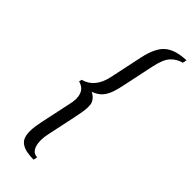

<svg xmlns="http://www.w3.org/2000/svg" viewBox="-295 -742 989 989"><g transform="rotate(45 199.5 -247.5)"><path d="M298.3 -562 261.2 -386.2Q251.5 -339.8 240.2 -313.5Q228.5 -287.6 212.4 -272.7Q196.3 -257.8 168.5 -247.1Q184.1 -239.7 193.6 -229.5Q203.1 -219.2 207.5 -207.8Q211.9 -196.3 211.4 -177.7Q210.9 -159.2 208 -141.6Q206.1 -128.4 199.2 -95.2L165.5 64Q153.3 117.7 164.8 153.8Q176.3 189.9 208.5 189.9L204.1 211.9Q172.4 211.4 151.1 206.8Q129.9 202.1 114.3 191.2Q98.6 180.2 92.3 161.6Q85.9 143.1 86.7 115.5Q87.4 87.9 95.7 48.8L131.8 -121.1Q143.6 -166.5 132.6 -198Q121.6 -229.5 85 -238.8L87.9 -253.9Q164.1 -274.4 184.6 -370.1L223.6 -554.2Q241.7 -638.2 281.5 -671.4Q321.3 -704.6 399.4 -707L394.5 -685.1Q358.4 -675.3 335 -649.7Q311.5 -624 298.3 -562Z"/></g></svg>

Font: Linux Biolinum G
Style: Italic
Weight: 400
Italic angle: -12°
Designer: Philipp H. Poll
Foundry: Philipp H. Poll
Version: Version 0.5.1